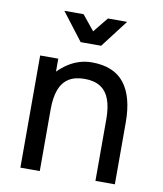

<svg xmlns="http://www.w3.org/2000/svg" viewBox="-82 -790 727 856"><g transform="rotate(10 282.0 -361.5)"><path d="M408.2 0H496.1V-279.3Q496.1 -396.5 448.5 -457Q400.9 -517.6 301.8 -517.6Q271.5 -517.6 244.6 -509Q217.8 -500.5 194.6 -485.4Q171.4 -470.2 150.4 -449.2V-507.8H68.4V0H156.2V-279.3Q156.2 -333 169.4 -368.4Q182.6 -403.8 210.4 -421.6Q238.3 -439.5 282.2 -439.5Q326.2 -439.5 354 -421.6Q381.8 -403.8 395 -368.4Q408.2 -333 408.2 -279.3ZM227.1 -722.7H140.1L235.8 -597.7H328.6ZM337.4 -722.7 235.8 -597.7H328.6L424.3 -722.7Z"/></g></svg>

Font: Giphurs SC
Style: Regular
Weight: 400
Version: Version 0.920